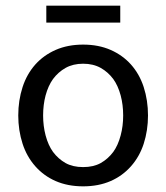

<svg xmlns="http://www.w3.org/2000/svg" viewBox="-20 -640 582 672"><path d="M142.1 -620.1H400.9V-561H142.1ZM367.2 -465.3Q409.2 -446.8 438.5 -414.1Q468.3 -380.4 482.9 -335.4Q498 -288.6 498 -235.8Q498 -183.6 482.9 -136.7Q468.3 -91.8 438.5 -58.1Q408.7 -24.4 367.2 -6.3Q324.7 12.2 271 12.2Q217.3 12.2 174.8 -6.3Q133.3 -24.4 103.5 -58.1Q73.7 -91.8 59.1 -136.7Q43.9 -183.6 43.9 -235.8Q43.9 -288.6 59.1 -335.4Q73.7 -380.4 103.5 -414.1Q132.8 -446.8 174.8 -465.3Q217.3 -483.9 271 -483.9Q324.7 -483.9 367.2 -465.3ZM332.5 -69.3Q358.4 -84 376.5 -108.4Q393.1 -131.3 402.3 -166Q411.1 -198.7 411.1 -235.8Q411.1 -273.4 402.3 -306.2Q393.1 -340.3 376.5 -363.3Q358.4 -387.7 332.5 -402.3Q306.2 -417 271 -417Q235.8 -417 209.5 -402.3Q183.6 -387.7 165.5 -363.3Q148.9 -340.3 139.6 -306.2Q130.9 -273.4 130.9 -235.8Q130.9 -199.2 139.6 -166Q148.9 -131.3 165.5 -108.4Q183.6 -84 209.5 -69.3Q234.9 -55.2 271 -55.2Q307.1 -55.2 332.5 -69.3Z"/></svg>

Font: Post Grotesk Regular
Style: Regular
Weight: 500
Version: 0.900; ttfautohint (v0.96) -l 8 -r 50 -G 200 -x 14 -w "gGD" 